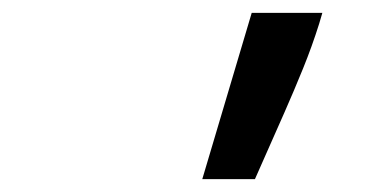

<svg xmlns="http://www.w3.org/2000/svg" viewBox="-20 -711 590 299"><path d="M372 -691H482L477 -674Q466 -639 452 -604.5Q438 -570 423 -536L377 -432H295Z"/></svg>

Font: Codetta
Style: Bold Italic
Weight: 700
Italic angle: -11°
Designer: Ulrich Proeller
Foundry: PROSA GmbH
Version: Version 2.00;September 29, 2018;FontCreator 11.5.0.2427 64-b